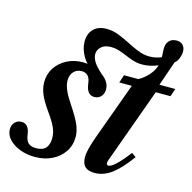

<svg xmlns="http://www.w3.org/2000/svg" viewBox="-137 -885 1009 1007"><g transform="rotate(15 367.0 -381.0)"><path d="M463.5 10.5Q427.5 10.5 410.5 -6Q393.5 -22.5 393.5 -57Q393.5 -70.5 396.5 -86.8Q399.5 -103 405.8 -124.5Q412 -146 422.5 -175L534 -481.5H466L480 -524.5H557.5Q585.5 -539 609.8 -566Q634 -593 642 -622Q625.5 -614.5 602.8 -609Q580 -603.5 557.5 -603.5Q531.5 -603.5 508.8 -610.5Q486 -617.5 464.8 -626.8Q443.5 -636 422 -643Q400.5 -650 376.5 -650Q343 -650 324.2 -633Q305.5 -616 305.5 -592.5Q305.5 -575 317.2 -554Q329 -533 365 -500.5L334 -488Q279.5 -524.5 257 -564Q234.5 -603.5 234.5 -642.5Q234.5 -685 259.5 -710.5Q284.5 -736 330 -736Q364 -736 395.8 -723.5Q427.5 -711 458.5 -695Q489.5 -679 520.5 -666.5Q551.5 -654 583.5 -654Q601 -654 619.5 -658.2Q638 -662.5 647.5 -667.5Q647.5 -671 647.2 -674Q647 -677 647 -680.5L645.5 -704.5Q643.5 -737 658.5 -754.5Q673.5 -772 701 -772Q721.5 -772 734.2 -759.2Q747 -746.5 747 -724.5Q747 -707.5 740 -688.5Q733 -669.5 718.5 -658L672.5 -524.5H758.5L744 -481.5H664L523 -92Q520 -84 518 -78.5Q516 -73 515 -69.2Q514 -65.5 513.5 -62.8Q513 -60 513 -57.5Q513 -45.5 523.5 -45.5Q538 -45.5 563 -68.8Q588 -92 626.5 -142L650 -125.5Q599 -54.5 554.8 -22Q510.5 10.5 463.5 10.5ZM138 10.5Q94.5 10.5 57.2 -3.8Q20 -18 -2.5 -42.2Q-25 -66.5 -25 -96Q-25 -119.5 -10.8 -134.5Q3.5 -149.5 25 -149.5Q45.5 -149.5 57.2 -135Q69 -120.5 72.5 -92.5Q76.5 -60.5 91.5 -48Q106.5 -35.5 132 -35.5Q170 -35.5 186 -55Q202 -74.5 202 -107.5Q202 -126 197.5 -143.5Q193 -161 180 -184.2Q167 -207.5 141.5 -243Q111 -286 98 -318.5Q85 -351 85 -381Q85 -426 108 -460.5Q131 -495 169.5 -514.8Q208 -534.5 254 -534.5Q293.5 -534.5 328.8 -520.2Q364 -506 386.2 -481.8Q408.5 -457.5 408.5 -428Q408.5 -404.5 394.5 -389.2Q380.5 -374 358.5 -374Q318 -374 310.5 -432Q307 -464 293.5 -476Q280 -488 261 -488Q235 -488 218 -470Q201 -452 201 -422Q201 -398 213.5 -369.2Q226 -340.5 251.5 -303Q290 -245.5 304.5 -211.2Q319 -177 319 -146Q319 -100 295.2 -64.8Q271.5 -29.5 230.8 -9.5Q190 10.5 138 10.5Z"/></g></svg>

Font: Libre Caslon Condensed
Style: Italic
Weight: 400
Italic angle: -22.583°
Designer: Pablo Impallari, Rodrigo Fuenzalida, Katja Schimmel, Ertekin Erdin
Foundry: Pablo Impallari, Rodrigo Fuenzalida
Version: Version 2.000;gftools[0.9.33]